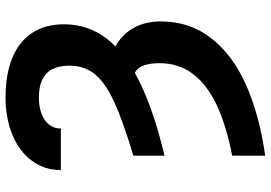

<svg xmlns="http://www.w3.org/2000/svg" viewBox="-160 -596 964 683"><g transform="rotate(-90 321.5 -255.0)"><path d="M428.9 -489.4Q428.9 -526.4 416.4 -550.5Q403.9 -574.5 378.9 -586.3Q354 -598.2 316.1 -598.2Q282.5 -598.2 257.5 -588.6Q232.4 -579.1 218.8 -561.4Q205.2 -543.8 205.2 -520H57.5Q57.5 -578.6 90.6 -623.1Q123.8 -667.7 182.6 -692.3Q241.4 -716.8 316.1 -716.8Q396.5 -716.8 454.6 -693.6Q512.8 -670.5 544.4 -623.7Q576.1 -577 576.1 -508.6Q576.1 -423.5 525.4 -357.3Q474.7 -291.1 371.6 -240.2Q268.6 -189.2 108.7 -151.4V-262.1Q232.4 -299.1 300.6 -330.6Q368.8 -362.1 398.8 -399.3Q428.9 -436.6 428.9 -489.4ZM586.3 -163.6Q586.3 -62.2 527 14.3Q467.7 90.9 361.4 138.4Q255.2 185.9 108.7 207V89.4Q215.4 68.7 288.1 34.7Q360.8 0.8 399.3 -49.9Q437.7 -100.5 437.7 -168.3Q437.7 -203.8 429.8 -225.2Q421.9 -246.5 404.2 -256.8Q386.4 -267 355.1 -268.5L385.8 -354Q446.7 -351.5 491.9 -328.8Q537.1 -306 561.7 -263.9Q586.3 -221.9 586.3 -163.6Z"/></g></svg>

Font: Pretendard GOV Variable
Style: Regular
Weight: 400
Designer: Base glyphs from Inter by Rasmus Andersson; Hangul glyphs from Noto Sans CJK(Source Han Sans) by Jang Soo-young and Kang
Foundry: Kil Hyung-jin
Version: Version 1.307;Glyphs 3.2 (3192)